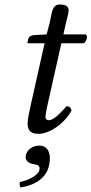

<svg xmlns="http://www.w3.org/2000/svg" viewBox="-20 -581 404 848"><path d="M186 -429 133 -426C114 -425 107 -417 105 -409C104 -406 101 -394 101 -392C101 -390 104 -390 107 -390H177L116 -118C109 -86 102 -55 102 -36C102 0 120 10 151 10C196 10 262 -31 296 -93C293 -106 286 -112 274 -112C228 -60 210 -50 194 -50C191 -50 181 -52 181 -64C181 -73 184 -93 192 -127L251 -390H349C361 -395 370 -421 359 -429H260L270 -474C274 -493 283 -522 283 -534C283 -551 275 -561 243 -561C207 -561 209 -516 199 -479ZM153 62C124 62 99 81 94 105C88 132 112 141 128 144C146 146 158 150 154 170C150 188 119 212 68 223C66 232 66 241 71 247C130 238 185 208 197 148C208 96 191 62 153 62Z"/></svg>

Font: Libertinus Serif
Style: Italic
Weight: 400
Italic angle: -12°
Designer: Philipp H. Poll, Khaled Hosny
Foundry: Caleb Maclennan
Version: Version 7.050;RELEASE